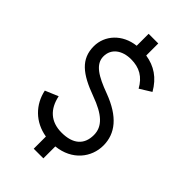

<svg xmlns="http://www.w3.org/2000/svg" viewBox="-283 -930 1126 1126"><g transform="rotate(45 280.0 -366.5)"><path d="M240 -843V-744C134 -732 64 -655 64 -564C64 -458 134 -404 268 -355C381 -314 433 -267 433 -196C433 -116 383 -72 289 -72C198 -72 144 -123 126 -211L45 -177C65 -81 136 -8 240 9V110H320V11C446 -2 516 -94 516 -192C516 -291 455 -369 313 -422C210 -460 146 -497 146 -562C146 -628 201 -665 273 -665C342 -665 391 -637 426 -574L497 -618C454 -693 396 -731 320 -743V-843Z"/></g></svg>

Font: Kreadon Medium
Style: Regular
Weight: 500
Designer: kohakuno
Foundry: StudioGnu
Version: Version 1.000;Glyphs 3.1.2 (3151)